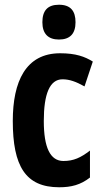

<svg xmlns="http://www.w3.org/2000/svg" viewBox="-20 -781 437 811"><path d="M229 -761C181 -761 159 -736 159 -687C159 -639 183 -614 229 -614C276 -614 299 -639 299 -687C299 -735 278 -761 229 -761ZM230 10C281 10 320 0 360 -31V-145C321 -115 291 -101 248 -101C192 -101 165 -158 165 -270C165 -384 190 -446 244 -446C274 -446 301 -436 337 -416L372 -521C338 -542 300 -556 234 -556C89 -556 34 -437 34 -270C34 -79 88 10 230 10Z"/></svg>

Font: Noto Sans Malayalam ExtraCondensed
Style: Bold
Weight: 700
Width: 2
Designer: Jelle Bosma - Monotype Design Team
Foundry: Monotype Imaging Inc.
Version: Version 2.104